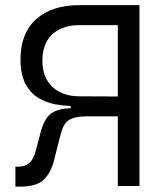

<svg xmlns="http://www.w3.org/2000/svg" viewBox="-20 -713 626 736"><path d="M39.1 2.4V-74.2H51.3Q75.2 -74.2 91.8 -87.6Q108.4 -101.1 118.7 -140.6L136.2 -207.5Q151.9 -264.6 180.7 -281.2Q209.5 -297.9 248 -297.9H251L250.5 -306.6Q224.6 -307.6 191.9 -313.2Q159.2 -318.8 128.7 -336.7Q98.1 -354.5 78.4 -390.1Q58.6 -425.8 58.6 -486.3Q58.6 -585.4 118.7 -639.4Q178.7 -693.4 285.2 -693.4H514.6V0H431.6V-267.1H316.9Q277.8 -267.1 257.6 -259.5Q237.3 -252 227.8 -236.3Q218.3 -220.7 211.9 -195.8L187 -97.7Q174.8 -49.3 146.7 -23.4Q118.7 2.4 57.6 2.4ZM402.8 -343.3H431.6V-616.7H285.2Q219.2 -616.7 180.9 -581.8Q142.6 -546.9 142.6 -480Q142.6 -416 180.9 -379.9Q219.2 -343.8 285.2 -343.8Z"/></svg>

Font: Cascadia Mono SemiLight
Style: Regular
Weight: 350
Monospace: yes
Designer: Aaron Bell
Foundry: Saja Typeworks
Version: Version 2404.023; ttfautohint (v1.8.4)